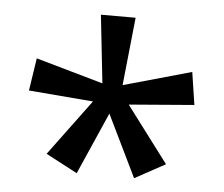

<svg xmlns="http://www.w3.org/2000/svg" viewBox="-40 -805 631 540"><g transform="rotate(5 275.5 -535.0)"><path d="M322 -760 302 -568 494 -622 508 -530 324 -515 443 -357 357 -310 272 -485 195 -310 106 -357 223 -515 41 -530 55 -622 245 -568 224 -760Z"/></g></svg>

Font: Noto Sans Hebrew
Style: Regular
Weight: 400
Designer: Monotype Design Team
Foundry: Monotype Imaging Inc.
Version: Version 2.003;January 10, 2023;FontCreator 14.0.0.2877 64-bi